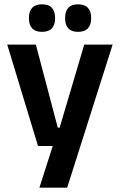

<svg xmlns="http://www.w3.org/2000/svg" viewBox="-20 -697 555 889"><path d="M316 -106 247.5 -76.5 370 -490.5H501.5L291 172H162.5L239.5 -69L299 -21H156L13.5 -490.5H146L247.5 -106ZM174 -549.5Q144 -549.5 129 -565.8Q114 -582 114 -611.5V-615Q114 -644.5 129 -660.8Q144 -677 174 -677Q205.5 -677 220.2 -660.8Q235 -644.5 235 -615V-611.5Q235 -582 220.2 -565.8Q205.5 -549.5 174 -549.5ZM341.5 -549.5Q311 -549.5 296.2 -565.8Q281.5 -582 281.5 -611.5V-615Q281.5 -644.5 296.2 -660.8Q311 -677 341.5 -677Q372 -677 387 -660.8Q402 -644.5 402 -615V-611.5Q402 -582 387 -565.8Q372 -549.5 341.5 -549.5Z"/></svg>

Font: Anek Gujarati Medium SemiBold
Style: Regular
Weight: 600
Version: Version 1.003